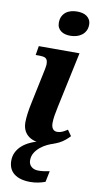

<svg xmlns="http://www.w3.org/2000/svg" viewBox="-108 -816 570 1102"><g transform="rotate(10 177.0 -265.0)"><path d="M303.2 -536.1 233.9 -210.9Q228 -183.6 224.1 -159.9Q220.2 -136.2 220.2 -115.2Q220.2 -93.3 229.2 -81.5Q238.3 -69.8 254.9 -69.8Q270.5 -69.8 283.7 -75.7Q296.9 -81.5 314 -92.8L337.9 -59.1Q326.2 -46.4 311 -33.9Q295.9 -21.5 276.9 -11.7Q257.8 -2 235.1 3.9Q212.4 9.8 185.1 9.8Q127.4 9.8 96.7 -17.3Q65.9 -44.4 65.9 -92.8Q65.9 -114.3 69.8 -144Q73.7 -173.8 82 -211.9L121.1 -397.9Q122.6 -404.3 123.8 -411.1Q125 -418 126 -424.1Q127 -430.2 127.4 -434.6Q127.9 -439 127.9 -440.9Q127.9 -454.6 125 -462.9Q122.1 -471.2 115.7 -475.6Q109.4 -480 99.4 -481.4Q89.4 -482.9 75.2 -482.9H57.1L65.9 -536.1ZM233.9 -626Q217.3 -626 203.1 -629.6Q189 -633.3 178.5 -641.1Q168 -648.9 161.9 -660.6Q155.8 -672.4 155.8 -688Q155.8 -710 163.3 -725.3Q170.9 -740.7 183.6 -750.7Q196.3 -760.7 213.4 -765.4Q230.5 -770 249 -770Q265.1 -770 279.5 -766.6Q293.9 -763.2 304.9 -755.4Q315.9 -747.6 322.5 -735.6Q329.1 -723.6 329.1 -707Q329.1 -686.5 321 -671.1Q313 -655.8 299.6 -645.8Q286.1 -635.7 269 -630.9Q252 -626 233.9 -626ZM152.3 240.2Q91.8 240.2 58.1 214.1Q24.4 188 24.4 138.2Q24.4 111.3 35.4 89.1Q46.4 66.9 65.9 49.6Q85.4 32.2 112.5 19.8Q139.6 7.3 172.4 0H249.5Q232.4 4.9 211.7 14.6Q190.9 24.4 172.9 39.1Q154.8 53.7 142.6 73.2Q130.4 92.8 130.4 117.2Q130.4 140.6 146 154.3Q161.6 168 187.5 168Q201.2 168 217.5 166Q233.9 164.1 252.4 160.2L239.3 224.1Q220.7 231.4 198.2 235.8Q175.8 240.2 152.3 240.2Z"/></g></svg>

Font: Droid Serif
Style: Bold Italic
Weight: 700
Italic angle: -12°
Designer: Monotype Design team
Foundry: Monotype Imaging Inc.
Version: Version 1.03